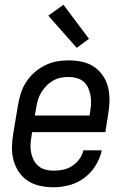

<svg xmlns="http://www.w3.org/2000/svg" viewBox="-20 -783 540 811"><path d="M206 8Q177 8 149 2Q121 -4 98.5 -18.5Q76 -33 60.5 -55.5Q45 -78 37.5 -105Q30 -132 30.5 -161Q31 -190 36 -219L56 -339Q60 -364 68 -389Q76 -414 90.5 -436.5Q105 -459 125.5 -477Q146 -495 170 -507Q194 -519 219.5 -523.5Q245 -528 270 -528Q299 -528 327 -522Q355 -516 377 -501Q399 -486 414.5 -463.5Q430 -441 436.5 -414Q443 -387 442.5 -358.5Q442 -330 437 -301L425 -225H116L113 -208Q110 -190 109 -172.5Q108 -155 111.5 -138Q115 -121 122.5 -106.5Q130 -92 142.5 -81.5Q155 -71 172 -66.5Q189 -62 206 -62Q226 -62 246 -66Q266 -70 284 -81.5Q302 -93 315 -110.5Q328 -128 332 -148H410Q403 -115 384 -84Q365 -53 336 -31.5Q307 -10 273 -1Q239 8 206 8ZM358 -295 361 -312Q364 -330 364.5 -347.5Q365 -365 362 -381.5Q359 -398 352 -413Q345 -428 332.5 -438.5Q320 -449 303 -453.5Q286 -458 269 -458Q252 -458 235.5 -454.5Q219 -451 203.5 -442Q188 -433 175.5 -420Q163 -407 154 -392Q145 -377 140 -360.5Q135 -344 133 -328L127 -295ZM304 -581 184 -717 248 -763 356 -619Z"/></svg>

Font: Iosevka SS04 Oblique
Style: Regular
Weight: 400
Italic angle: -9°
Monospace: yes
Designer: Belleve Invis
Foundry: Belleve Invis
Version: Version 19.0.0; ttfautohint (v1.8.4)